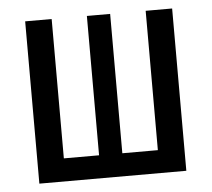

<svg xmlns="http://www.w3.org/2000/svg" viewBox="-43 -564 672 610"><g transform="rotate(-5 293.0 -259.0)"><path d="M58.6 0H527.3V-517.6H442.9V-73.2H329.6V-517.6H255.4V-73.2H143.1V-517.6H58.6Z"/></g></svg>

Font: Cascadia Code SemiLight
Style: Regular
Weight: 350
Monospace: yes
Designer: Aaron Bell
Foundry: Saja Typeworks
Version: Version 2404.023